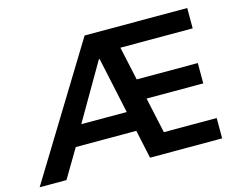

<svg xmlns="http://www.w3.org/2000/svg" viewBox="-126 -854 1249 1003"><g transform="rotate(-15 498.5 -352.5)"><path d="M-28 0 404 -705H959V-595H518L559 -637L616 -374L557 -413H938V-303H579L623 -342L683 -65L624 -110H959V0H569L526 -201L570 -154H181L234 -197L117 0ZM444 -566 251 -234 239 -262H546L520 -230L448 -566Z"/></g></svg>

Font: Nunito Sans 9pt
Style: Bold
Weight: 700
Version: Version 3.101;gftools[0.9.27]